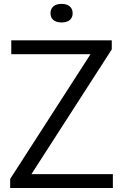

<svg xmlns="http://www.w3.org/2000/svg" viewBox="-20 -942 616 962"><path d="M31 0V-45.5L433.5 -670.5H36.5V-740H540V-694.5L137.5 -69.5H545.5V0ZM288.5 -829.5Q262 -829.5 247.5 -841.8Q233 -854 233 -875.5Q233 -897.5 247.5 -910Q262 -922.5 288.5 -922.5Q315 -922.5 329.5 -910Q344 -897.5 344 -875.5Q344 -854 329.5 -841.8Q315 -829.5 288.5 -829.5Z"/></svg>

Font: Encode Sans
Style: Regular
Weight: 400
Designer: Multiple Designers
Foundry: Impallari Type
Version: Version 3.002; ttfautohint (v1.8.3) -l 8 -r 50 -G 200 -x 14 